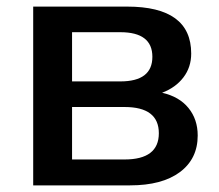

<svg xmlns="http://www.w3.org/2000/svg" viewBox="-20 -559 660 579"><path d="M80.1 0V-539.1H363.3Q556.6 -539.1 556.6 -397.5Q556.6 -356.4 533.2 -325.7Q509.8 -294.9 468.8 -279.3Q520.5 -267.6 548.3 -233.4Q576.2 -199.2 576.2 -150.4Q576.2 -80.1 522.5 -40Q468.8 0 372.1 0ZM197.3 -78.1H355.5Q459 -78.1 459 -157.2Q459 -236.3 355.5 -236.3H197.3ZM197.3 -313.5H342.8Q439.5 -313.5 439.5 -387.7Q439.5 -461.9 342.8 -461.9H197.3Z"/></svg>

Font: Min Sans SemiBold
Style: Regular
Weight: 600
Designer: Jinseong-Kim, NotoSansCJK, Nunito
Foundry: Jinseong-Kim
Version: Version 1.400;Glyphs 3.1.2 (3151)